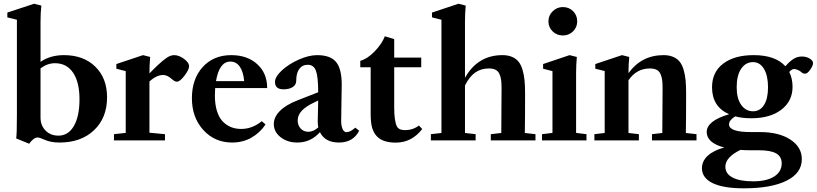

<svg xmlns="http://www.w3.org/2000/svg" viewBox="-20 -746 4339 1020"><path d="M134.8 17.6 65.9 -10.7Q69.8 -31.2 69.8 -134.8V-641.1L19 -653.8V-679.2L161.1 -726.1L199.7 -716.3Q195.3 -678.7 195.3 -629.4V-417.5Q247.1 -453.1 319.8 -453.1Q423.8 -453.1 486.3 -391.8Q548.8 -330.6 548.8 -229Q548.8 -120.1 479.7 -54.4Q410.6 11.2 296.4 11.2Q251 11.2 219.7 -2.4Q190.4 -15.6 180.2 -15.6Q158.7 -15.6 134.8 17.6ZM195.3 -121.1Q195.3 -79.1 222.2 -52.2Q249 -25.4 290.5 -25.4Q342.8 -25.4 372.6 -76.9Q402.3 -128.4 402.3 -218.3Q402.3 -309.6 368.2 -359.9Q334 -410.2 272 -410.2Q231.9 -410.2 195.3 -382.8Z M585.4 0V-33.2L647.9 -40V-368.2L598.1 -380.9V-405.8L739.7 -453.1L777.8 -443.4Q773.9 -401.9 773.9 -356Q828.6 -412.6 861.3 -436Q884.3 -453.1 905.3 -453.1Q930.2 -453.1 957.3 -433.6Q984.4 -414.1 984.4 -393.1Q984.4 -376 960.2 -344Q936 -312 919.4 -312Q909.2 -312 895 -324.2Q869.1 -347.7 847.2 -347.7Q811.5 -347.7 773.9 -313V-41L856.4 -33.2V0Z M1213.4 11.2Q1120.6 11.2 1060.1 -55.4Q999.5 -122.1 999.5 -224.1Q999.5 -326.7 1056.9 -389.9Q1114.3 -453.1 1208.5 -453.1Q1293.9 -453.1 1346.7 -405Q1399.4 -356.9 1399.4 -278.3H1123Q1121.6 -258.8 1121.6 -238.3Q1121.6 -190.9 1132.8 -155.5Q1144 -120.1 1163.8 -100.1Q1183.6 -80.1 1207.8 -70.6Q1231.9 -61 1261.2 -61Q1320.3 -61 1370.6 -102.1L1390.6 -85Q1362.3 -41.5 1316.4 -15.1Q1270.5 11.2 1213.4 11.2ZM1204.1 -418.9Q1145 -418.9 1127.4 -314.9H1277.3Q1272.5 -366.2 1253.4 -392.6Q1234.4 -418.9 1204.1 -418.9Z M1559.6 11.2Q1506.8 11.2 1470.7 -17.1Q1434.6 -45.4 1434.6 -86.9Q1434.6 -124.5 1467.5 -157.2Q1500.5 -189.9 1563 -213.9L1670.4 -255.9Q1670.4 -337.9 1658.4 -369.9Q1646.5 -401.9 1615.2 -401.9Q1585.9 -401.9 1569.8 -379.6Q1553.7 -357.4 1553.7 -316.9Q1553.7 -295.9 1535.4 -283.7Q1517.1 -271.5 1485.8 -271.5Q1440.9 -271.5 1440.9 -310.5Q1440.9 -338.4 1477.8 -372.3Q1514.6 -406.2 1567.9 -429.7Q1621.1 -453.1 1664.6 -453.1Q1734.9 -453.1 1765.1 -417Q1795.4 -380.9 1795.4 -296.9Q1795.4 -295.9 1792.5 -105.5Q1792 -80.6 1799.3 -62.3Q1806.6 -43.9 1821.3 -43.9Q1840.3 -43.9 1867.7 -67.9L1888.2 -51.3Q1856 11.2 1780.8 11.2Q1706.5 11.2 1679.7 -43.9Q1630.9 11.2 1559.6 11.2ZM1561.5 -106Q1561.5 -80.1 1577.4 -63Q1593.3 -45.9 1617.7 -45.9Q1645 -45.9 1670.9 -69.3Q1667.5 -85.4 1668 -105Q1669.9 -176.3 1670.4 -211.9L1650.9 -202.6Q1605 -181.2 1583.3 -157.7Q1561.5 -134.3 1561.5 -106Z M2082.5 11.7Q2013.7 11.7 1981.9 -22Q1964.8 -40.5 1957 -67.1Q1949.2 -93.8 1949.2 -141.6V-388.7H1894V-422.9Q1933.6 -434.1 1971.7 -474.4Q2009.8 -514.6 2024.4 -553.2L2074.2 -538.1V-439.9H2217.8V-388.7H2074.2V-176.3Q2074.2 -103 2088.4 -74.7Q2098.6 -54.7 2131.3 -54.7Q2173.3 -54.7 2205.6 -79.1L2223.1 -60.5Q2167 11.7 2082.5 11.7Z M2269 0V-33.2L2325.2 -39.6V-641.1L2274.9 -653.8V-679.2L2415.5 -726.1L2454.1 -716.3Q2450.2 -676.3 2450.2 -629.4V-332.5Q2517.6 -453.1 2649.4 -453.1Q2678.7 -453.1 2700.2 -443.8Q2721.7 -434.6 2734.9 -418.2Q2748 -401.9 2755.9 -375.5Q2763.7 -349.1 2766.6 -319.6Q2769.5 -290 2769.5 -249.5Q2769.5 -107.9 2768.1 -39.6L2824.7 -33.2V0H2587.4V-33.2L2643.1 -39.6Q2644.5 -269.5 2644.5 -275.9Q2644.5 -303.2 2642.3 -320.6Q2640.1 -337.9 2633.3 -353Q2626.5 -368.2 2612.8 -375.2Q2599.1 -382.3 2577.1 -382.3Q2535.2 -382.3 2504.4 -360.6Q2473.6 -338.9 2450.2 -292V-39.6L2506.8 -33.2V0Z M2970.2 -557.6Q2938 -557.6 2915.8 -579.3Q2893.6 -601.1 2893.6 -632.8Q2893.6 -664.1 2916.3 -686.3Q2939 -708.5 2970.2 -708.5Q3002.4 -708.5 3024.4 -686.8Q3046.4 -665 3046.4 -632.8Q3046.4 -601.1 3024.2 -579.3Q3002 -557.6 2970.2 -557.6ZM2859.4 0V-33.2L2915 -40V-368.2L2865.2 -380.9V-405.8L3005.9 -453.1L3044.4 -443.4Q3040.5 -401.9 3040.5 -355.5V-40L3095.7 -33.2V0Z M3137.7 0V-33.2L3192.4 -39.6V-368.7L3142.6 -380.9V-405.8L3284.2 -453.1L3322.8 -443.4Q3318.8 -401.9 3318.8 -357.4Q3388.2 -453.1 3504.9 -453.1Q3534.7 -453.1 3556.2 -443.8Q3577.6 -434.6 3590.8 -418.2Q3604 -401.9 3611.8 -375.2Q3619.6 -348.6 3622.3 -319.3Q3625 -290 3625 -249.5Q3625 -107.9 3623.5 -39.6L3680.2 -33.2V0H3443.8V-33.2L3498.5 -39.6Q3500 -153.8 3500 -275.9Q3500 -303.2 3497.8 -320.6Q3495.6 -337.9 3488.8 -353Q3481.9 -368.2 3468.3 -375.2Q3454.6 -382.3 3432.6 -382.3Q3361.3 -382.3 3318.8 -319.3V-39.6L3374 -33.2V0Z M3970.7 -117.7Q3922.4 -117.7 3885.7 -127.9Q3853 -107.4 3853 -85.4Q3853 -44.4 3968.3 -44.4H4017.6Q4117.7 -44.4 4178.7 -4.6Q4239.7 35.2 4239.7 99.6Q4239.7 173.3 4158.7 213.9Q4077.6 254.4 3931.6 254.4Q3823.2 254.4 3766.4 227.1Q3709.5 199.7 3709 147.9Q3709 109.9 3740 81.3Q3771 52.7 3827.6 37.6Q3734.4 13.2 3734.4 -44.9Q3734.4 -104 3853.5 -139.2Q3762.7 -178.7 3762.7 -282.2Q3762.7 -363.3 3822.3 -408.2Q3881.8 -453.1 3983.9 -453.1Q4099.1 -453.1 4152.3 -394Q4174.3 -419.4 4194.8 -432.6Q4215.3 -445.8 4240.2 -445.8Q4266.6 -445.8 4285.6 -432.1Q4299.3 -422.4 4299.3 -410.2Q4299.3 -397.5 4284.4 -376Q4269.5 -354.5 4256.8 -354.5Q4245.1 -354.5 4235.8 -363.8Q4230.5 -369.1 4218.5 -374.3Q4206.5 -379.4 4198.7 -379.4Q4187 -379.4 4172.9 -363.8Q4190.4 -329.1 4190.4 -284.7Q4190.4 -209 4130.9 -163.3Q4071.3 -117.7 3970.7 -117.7ZM3980.5 -154.8Q4017.6 -154.8 4038.8 -188.2Q4060.1 -221.7 4060.1 -282.2Q4060.1 -344.2 4038.6 -380.1Q4017.1 -416 3980.5 -416Q3941.4 -416 3917.5 -380.9Q3893.6 -345.7 3893.6 -282.2Q3893.6 -222.7 3917.7 -188.7Q3941.9 -154.8 3980.5 -154.8ZM3833.5 139.6Q3833.5 177.2 3872.1 197.3Q3910.6 217.3 3981 217.3Q4052.2 217.3 4092.5 191.9Q4132.8 166.5 4132.8 121.6Q4132.8 85.9 4103.5 69.1Q4074.2 52.2 4011.2 52.2H3964.4Q3934.6 52.2 3913.6 50.3Q3833.5 89.4 3833.5 139.6Z"/></svg>

Font: Elstob 10pt
Style: Bold
Weight: 700
Designer: Peter S. Baker
Version: Version 1.015